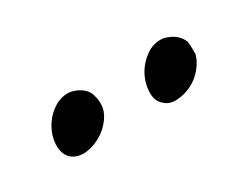

<svg xmlns="http://www.w3.org/2000/svg" viewBox="-29 -720 377 294"><g transform="rotate(-30 159.5 -573.0)"><path d="M68.8 -614.7Q78.6 -619.1 87.4 -619.1Q94.7 -619.1 102.5 -615.7Q117.7 -608.9 121.6 -596.2Q125.5 -583.5 123.3 -572.5Q121.1 -561.5 111.8 -550.8Q102.5 -540 90.1 -533.9Q77.6 -527.8 65.4 -526.9H62.5Q51.3 -526.9 42.5 -533.7Q33.2 -542.5 33.2 -557.1Q33.2 -558.1 33.2 -560.1Q34.2 -576.7 43.5 -591.3Q52.7 -606 68.8 -614.7ZM232.9 -614.7Q242.2 -619.1 252 -619.1Q258.8 -619.1 266.1 -615.7Q281.2 -609.4 286.6 -595.7Q287.6 -589.4 287.6 -582.5Q287.6 -577.6 287.6 -572.8Q284.2 -561 275.4 -550.5Q266.6 -540 254.4 -533.9Q242.2 -527.8 229 -526.9H225.6Q213.9 -526.9 206.5 -534.2Q196.3 -542.5 197.5 -559.6Q198.7 -576.7 207.8 -591.1Q216.8 -605.5 232.9 -614.7Z"/></g></svg>

Font: Myanmar Kalay
Style: Regular
Weight: 400
Designer: Khon Soe Zaw Thu
Foundry: PaOh Unicode khonsoezawthu@gmail.com and @hotmail.com
Version: Version 1.20 December 6, 2016